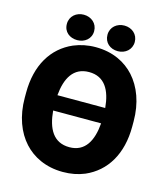

<svg xmlns="http://www.w3.org/2000/svg" viewBox="-128 -979 943 1087"><g transform="rotate(15 343.5 -435.5)"><path d="M26 -340C26 -232 60 -144 114 -85C164 -30 241 10 342 10C389 10 430 2 469 -14C587 -65 656 -179 656 -340V-370C656 -479 622 -566 568 -626C518 -681 443 -721 341 -721C294 -721 252 -712 213 -696C95 -645 26 -531 26 -370ZM148 -806C148 -759 184 -732 228 -732C271 -732 308 -760 308 -806C308 -851 272 -881 228 -881C185 -881 148 -852 148 -806ZM200 -312H481C473 -209 434 -135 342 -135C248 -135 209 -207 200 -312ZM201 -402C210 -503 249 -575 341 -575C433 -575 472 -504 481 -402ZM386 -806C386 -760 421 -731 466 -731C510 -731 546 -761 546 -806C546 -851 510 -881 466 -881C423 -881 386 -852 386 -806Z"/></g></svg>

Font: Asimov Pro
Style: Ult
Weight: 900
Designer: Google
Version: Version 2.000980; 2014